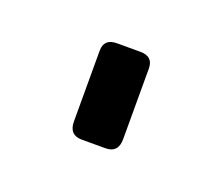

<svg xmlns="http://www.w3.org/2000/svg" viewBox="-41 -54 271 233"><g transform="rotate(20 94.0 62.5)"><path d="M62 106.9V15.6Q62 0 78.6 0H108.9Q125.5 0 125.5 15.6V106.9Q125.5 124.5 108.9 124.5H78.6Q62 124.5 62 106.9Z"/></g></svg>

Font: GOSTRUS
Style: type_B
Weight: 400
Designer: Юрий и Татьяна Кривогуз
Version: Version 02.00